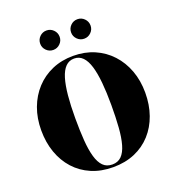

<svg xmlns="http://www.w3.org/2000/svg" viewBox="-170 -1107 1139 1249"><g transform="rotate(-20 399.5 -482.0)"><path d="M400 10Q316.5 10 250 -18.5Q183.5 -47 136.5 -99Q89.5 -151 64.8 -221.2Q40 -291.5 40 -375Q40 -458.5 66 -528.8Q92 -599 140 -651Q188 -703 254 -731.5Q320 -760 400 -760Q480 -760 546 -731.5Q612 -703 660 -651Q708 -599 734 -528.8Q760 -458.5 760 -375Q760 -291.5 735.2 -221.2Q710.5 -151 663.5 -99Q616.5 -47 550 -18.5Q483.5 10 400 10ZM400 -8.5Q439 -8.5 463.5 -33Q488 -57.5 501.5 -104.8Q515 -152 520 -220Q525 -288 525 -375Q525 -462 518.5 -530Q512 -598 497.8 -645.2Q483.5 -692.5 459.5 -717Q435.5 -741.5 400 -741.5Q365 -741.5 340.8 -717Q316.5 -692.5 302.2 -645.2Q288 -598 281.5 -530Q275 -462 275 -375Q275 -288 280 -220Q285 -152 298.5 -104.8Q312 -57.5 336.5 -33Q361 -8.5 400 -8.5ZM507.5 -840Q480 -840 460.2 -859.8Q440.5 -879.5 440.5 -907Q440.5 -935 460.2 -954.8Q480 -974.5 508 -974.5Q535.5 -974.5 555.2 -954.8Q575 -935 575 -907Q575 -879.5 555.2 -859.8Q535.5 -840 507.5 -840ZM293.5 -840Q266 -840 246.2 -859.8Q226.5 -879.5 226.5 -907Q226.5 -935 246.2 -954.8Q266 -974.5 294 -974.5Q321.5 -974.5 341.2 -954.8Q361 -935 361 -907Q361 -879.5 341.2 -859.8Q321.5 -840 293.5 -840Z"/></g></svg>

Font: Bodoni Moda Black
Style: Regular
Weight: 900
Version: Version 2.005